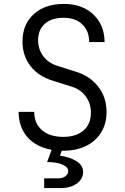

<svg xmlns="http://www.w3.org/2000/svg" viewBox="-20 -761 640 982"><path d="M296 10 287 35Q336 42 370.5 63Q405 84 405 119Q405 154 373 177.5Q341 201 290 201H206V151H279Q301 151 315 140Q329 129 329 114Q329 94 300 81Q271 68 221 68L244 5Q165 -9 120.5 -59.5Q76 -110 75 -189H155Q155 -130 194.5 -95.5Q234 -61 304 -61Q370 -61 407.5 -94Q445 -127 445 -185Q445 -232 418.5 -268Q392 -304 346 -318L251 -348Q177 -370 136 -423Q95 -476 95 -549Q95 -636 152.5 -688.5Q210 -741 306 -741Q400 -741 457 -687.5Q514 -634 515 -546H436Q436 -603 401 -636.5Q366 -670 305 -670Q244 -670 209.5 -639.5Q175 -609 175 -556Q175 -509 201 -474Q227 -439 274 -424L369 -394Q442 -371 483.5 -316.5Q525 -262 525 -188Q525 -129 497.5 -84Q470 -39 420 -14.5Q370 10 304 10Z"/></svg>

Font: JetBrains Mono Semi Light
Style: Regular
Weight: 350
Monospace: yes
Designer: Philipp Nurullin, Konstantin Bulenkov
Foundry: JetBrains
Version: 2.002